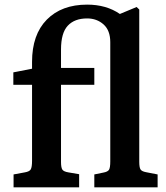

<svg xmlns="http://www.w3.org/2000/svg" viewBox="-20 -802 712 822"><path d="M38.1 0V-55.2L85.9 -64Q106.4 -67.4 111.8 -77.1Q117.2 -86.9 117.2 -113.8V-439H37.1V-492.2L117.2 -507.8V-537.1Q117.2 -653.8 180.4 -718Q243.7 -782.2 353 -782.2Q435.1 -782.2 493.2 -742.2L564.9 -772L576.2 -761.2V-109.9Q576.2 -85.9 581.3 -77.1Q586.4 -68.4 605 -64.9L654.8 -55.2V0H383.8V-55.2L421.9 -63Q441.4 -66.4 446.8 -75.4Q452.1 -84.5 452.1 -110.8V-621.1Q452.1 -671.9 423.3 -697.5Q394.5 -723.1 353 -723.1Q299.3 -723.1 270.3 -692.1Q241.2 -661.1 241.2 -589.8V-511.2H383.8V-439H241.2V-108.9Q241.2 -85.4 246.6 -76.4Q252 -67.4 272.9 -64L318.8 -56.2V0Z"/></svg>

Font: Literata Book SemiBold
Style: Regular
Weight: 600
Designer: Latin by Veronika Burian and Jose Scaglione. Greek by Irene Vlachou. Cyrillic by Vera Evstafieva
Foundry: TypeTogether
Version: Version 2.003;PS 002.003;hotconv 1.0.88;makeotf.lib2.5.64775